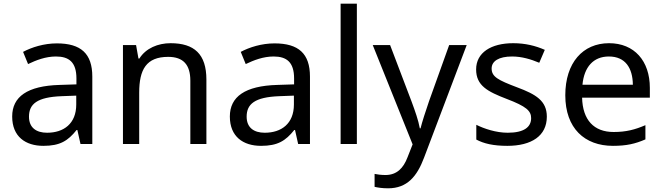

<svg xmlns="http://www.w3.org/2000/svg" viewBox="-20 -780 3591 1040"><path d="M288 -545C218 -545 152 -524 105 -499L132 -433C176 -454 227 -474 283 -474C353 -474 394 -444 394 -355V-323L303 -320C128 -315 46 -256 46 -149C46 -40 118 10 215 10C305 10 348 -17 395 -76H399L416 0H480V-365C480 -490 418 -545 288 -545ZM314 -259 393 -262V-214C393 -110 325 -61 235 -61C177 -61 137 -88 137 -148C137 -216 180 -254 314 -259Z M904 -546C836 -546 770 -519 735 -463H730L717 -536H646V0H734V-278C734 -403 772 -472 891 -472C973 -472 1011 -429 1011 -343V0H1098V-349C1098 -487 1032 -546 904 -546Z M1467 -545C1397 -545 1331 -524 1284 -499L1311 -433C1355 -454 1406 -474 1462 -474C1532 -474 1573 -444 1573 -355V-323L1482 -320C1307 -315 1225 -256 1225 -149C1225 -40 1297 10 1394 10C1484 10 1527 -17 1574 -76H1578L1595 0H1659V-365C1659 -490 1597 -545 1467 -545ZM1493 -259 1572 -262V-214C1572 -110 1504 -61 1414 -61C1356 -61 1316 -88 1316 -148C1316 -216 1359 -254 1493 -259Z M1913 0V-760H1825V0Z M1999 -536 2215 2 2187 73C2165 131 2129 168 2068 168C2045 168 2023 165 2009 162V232C2026 236 2050 240 2082 240C2186 240 2239 175 2277 74L2508 -536H2413L2304 -232C2285 -177 2266 -118 2258 -85H2254C2246 -129 2229 -177 2209 -231L2093 -536Z M2942 -148C2942 -234 2883 -269 2781 -307C2678 -346 2643 -364 2643 -409C2643 -449 2682 -474 2754 -474C2806 -474 2856 -459 2901 -440L2931 -510C2881 -532 2825 -546 2760 -546C2640 -546 2559 -495 2559 -404C2559 -316 2621 -284 2725 -244C2830 -204 2857 -180 2857 -140C2857 -92 2819 -61 2730 -61C2667 -61 2602 -83 2560 -104V-24C2601 -2 2653 10 2728 10C2859 10 2942 -44 2942 -148Z M3279 -546C3137 -546 3042 -440 3042 -264C3042 -85 3147 10 3300 10C3373 10 3421 -1 3476 -25V-102C3420 -78 3372 -65 3304 -65C3197 -65 3136 -130 3133 -251H3500V-304C3500 -450 3416 -546 3279 -546ZM3278 -474C3367 -474 3407 -412 3408 -321H3135C3144 -417 3194 -474 3278 -474Z"/></svg>

Font: Noto Sans Kayah Li
Style: Regular
Weight: 400
Designer: Monotype Design Team, Sérgio Martins
Foundry: Monotype Imaging Inc.
Version: Version 2.002